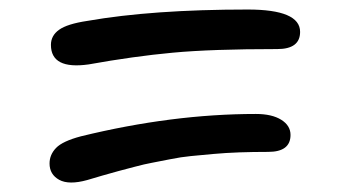

<svg xmlns="http://www.w3.org/2000/svg" viewBox="-20 -519 740 403"><path d="M166 -383.8Q86.9 -372.6 86.9 -424.8Q86.9 -444.3 104 -456.5Q121.1 -468.8 163.1 -475.1Q299.8 -499 500 -499Q609.9 -499 609.9 -452.1Q609.9 -416 562 -416Q423.8 -416 342.5 -408.4Q261.2 -400.9 166 -383.8ZM163.1 -141.1Q124.5 -130.4 104.2 -141.6Q84 -152.8 84 -175.8Q84 -194.3 97.7 -208.5Q111.3 -222.7 149.9 -232.9Q341.8 -279.8 517.1 -279.8Q550.8 -279.8 570.3 -267.6Q589.8 -255.4 589.8 -235.8Q589.8 -200.2 543 -200.2Q511.2 -200.2 482.7 -199.2Q454.1 -198.2 427.5 -195.8Q400.9 -193.4 380.6 -191.4Q360.4 -189.5 336.2 -184.6Q312 -179.7 298.3 -177.2Q284.7 -174.8 261 -168.5Q237.3 -162.1 228.5 -159.9Q219.7 -157.7 194.6 -150.4Q169.4 -143.1 163.1 -141.1Z"/></svg>

Font: Shantell Sans Bouncy
Style: Regular
Weight: 400
Designer: Stephen Nixon, Anya Danilova, Shantell Martin
Foundry: Arrow Type
Version: Version 1.006;[9816181b4]